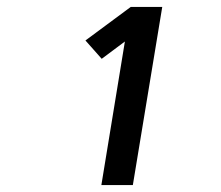

<svg xmlns="http://www.w3.org/2000/svg" viewBox="-20 -858 640 555"><path d="M273 -323 341 -738 274 -688 227 -741 358 -838H449L364 -323Z"/></svg>

Font: Zed Sans Extended
Style: Bold Italic
Weight: 700
Width: 7
Italic angle: -9°
Designer: Belleve Invis
Foundry: Belleve Invis
Version: Version 1.0.0; ttfautohint (v1.8.4)